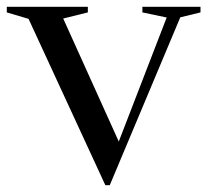

<svg xmlns="http://www.w3.org/2000/svg" viewBox="-28 -532 614 565"><path d="M502.5 -481 295 13H282L56 -476.5L-8 -495.5V-512H230.5V-495.5L158 -477.5L321.5 -115.5L462.5 -480.5L391 -495.5V-512H562V-495.5Z"/></svg>

Font: Newsreader Display
Style: Regular
Weight: 400
Designer: Hugues Gentile
Foundry: Production Type
Version: Version 1.001